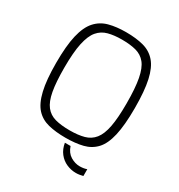

<svg xmlns="http://www.w3.org/2000/svg" viewBox="-207 -877 1096 1176"><g transform="rotate(30 341.0 -289.5)"><path d="M504 161Q470 161 438 147Q406 133 383.5 104.5Q361 76 354 34H394Q408 76 439.5 95Q471 114 504 114Q517 114 530 112Q543 110 554 106V154Q542 157 529.5 159Q517 161 504 161ZM341 6Q272 6 219.5 -7Q167 -20 132.5 -57.5Q98 -95 80.5 -169Q63 -243 63 -363Q63 -484 80.5 -558.5Q98 -633 133.5 -672.5Q169 -712 221 -726Q273 -740 341 -740Q412 -740 464.5 -726Q517 -712 551.5 -672.5Q586 -633 602.5 -558.5Q619 -484 619 -363Q619 -243 602 -169Q585 -95 550 -57.5Q515 -20 463 -7Q411 6 341 6ZM341 -46Q400 -46 442 -57.5Q484 -69 510.5 -102Q537 -135 549 -197.5Q561 -260 561 -363Q561 -471 548.5 -536Q536 -601 509.5 -633.5Q483 -666 441.5 -677Q400 -688 341 -688Q287 -688 245.5 -677Q204 -666 176.5 -633.5Q149 -601 135 -536Q121 -471 121 -363Q121 -260 132.5 -197.5Q144 -135 170 -102Q196 -69 238 -57.5Q280 -46 341 -46Z"/></g></svg>

Font: Exo Thin Light
Style: Regular
Weight: 300
Version: Version 2.000